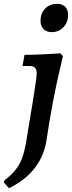

<svg xmlns="http://www.w3.org/2000/svg" viewBox="-83 -740 376 1004"><path d="M129 -631Q129 -671 153.5 -695.5Q178 -720 216 -720Q243 -720 258 -704.5Q273 -689 273 -662Q273 -623 248.5 -597.5Q224 -572 187 -572Q160 -572 144.5 -588Q129 -604 129 -631ZM-36 244 -63 214 -60 203Q-3 161 22 111Q47 61 60 -36Q68 -81 88.5 -208.5Q109 -336 109 -356Q109 -376 100 -385.5Q91 -395 70 -395H35L45 -453Q91 -453 152.5 -456.5Q214 -460 233 -461L246 -446Q242 -429 227.5 -367Q213 -305 194.5 -210Q176 -115 162 -18Q150 72 99.5 137.5Q49 203 -36 244Z"/></svg>

Font: Alegreya
Style: Bold Italic
Weight: 700
Italic angle: -7°
Designer: Juan Pablo del Peral
Foundry: Huerta Tipografica
Version: Version 2.007; ttfautohint (v1.6)